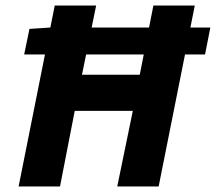

<svg xmlns="http://www.w3.org/2000/svg" viewBox="-20 -671 777 691"><path d="M67 -475 86 -567 162 -572H737L718 -475ZM47 0 177 -651H326L275 -402H483L532 -651H681L551 0H402L458 -272H249L196 0Z"/></svg>

Font: Source Sans 3 ExtraBold
Style: Italic
Weight: 800
Italic angle: -11°
Version: Version 3.052;hotconv 1.1.0;makeotfexe 2.6.0